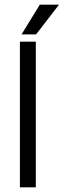

<svg xmlns="http://www.w3.org/2000/svg" viewBox="-20 -800 272 820"><path d="M72 -653 150 -780H232L134 -653ZM65 -622H133V0H65Z"/></svg>

Font: Teko Light
Style: Regular
Weight: 300
Designer: Manushi Parikh, Jonny Pinhorn
Foundry: Indian Type Foundry
Version: Version 1.105;PS 1.0;hotconv 1.0.78;makeotf.lib2.5.61930; tt